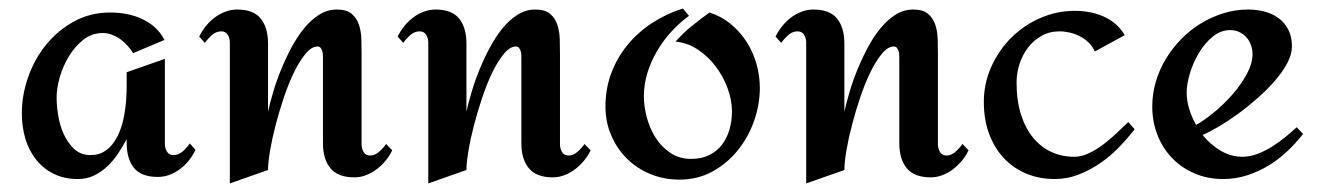

<svg xmlns="http://www.w3.org/2000/svg" viewBox="-20 -407 3071 447"><path d="M435.1 -58.1Q429.2 -45.4 420.4 -34.2Q411.6 -22.9 400.1 -14.2Q388.7 -5.4 375.2 -0.2Q361.8 4.9 347.2 4.9Q308.6 4.9 291.7 -16.4Q274.9 -37.6 274.9 -74.2V-83Q266.1 -66.4 255.1 -49.8Q244.1 -33.2 230.2 -20Q216.3 -6.8 199.2 1.5Q182.1 9.8 161.1 9.8Q129.4 9.8 105 -2.4Q80.6 -14.6 64 -35.4Q47.4 -56.2 39.1 -84Q30.8 -111.8 30.8 -143.1Q30.8 -185.5 45.7 -227.8Q60.5 -270 87.6 -303.2Q114.7 -336.4 152.6 -357.2Q190.4 -377.9 236.8 -377.9Q255.4 -377.9 273.9 -374.5Q292.5 -371.1 309.3 -363.5Q326.2 -356 340.1 -343.8Q354 -331.5 362.8 -314L290 -283.2Q284.2 -292.5 276.6 -301Q269 -309.6 260 -315.9Q251 -322.3 240.7 -326.2Q230.5 -330.1 219.2 -330.1Q193.8 -330.1 174.1 -314.5Q154.3 -298.8 140.4 -275.9Q126.5 -252.9 119.1 -227.1Q111.8 -201.2 111.8 -180.2Q111.8 -161.6 115.5 -138.4Q119.1 -115.2 128.4 -94.7Q137.7 -74.2 152.8 -60.1Q168 -45.9 190.9 -45.9Q209 -45.9 222.2 -54Q235.4 -62 244.6 -75Q253.9 -87.9 260 -104.7Q266.1 -121.6 269.3 -139.2Q272.5 -156.7 273.7 -174.1Q274.9 -191.4 274.9 -205.1V-238.8L363.8 -270V-71.8Q363.8 -62 368.7 -54Q373.5 -45.9 383.8 -45.9Q396 -45.9 406 -54.9Q416 -64 421.9 -73.2Z M893.1 -57.1Q887.2 -44.4 877.9 -33.2Q868.7 -22 857.2 -13.2Q845.7 -4.4 832.5 0.7Q819.3 5.9 805.2 5.9Q766.6 5.9 749.3 -15.4Q731.9 -36.6 731.9 -73.2V-272Q731.9 -275.4 731.7 -280Q731.4 -284.7 730 -288.8Q728.5 -293 726.1 -295.9Q723.6 -298.8 719.2 -298.8Q705.6 -298.8 691.7 -282.2Q677.7 -265.6 664.8 -239.3Q651.9 -212.9 640.9 -180.2Q629.9 -147.5 621.6 -115.5Q613.3 -83.5 608.6 -55.7Q604 -27.8 604 -11.2L515.1 20V-308.1Q515.1 -317.9 510.3 -325.9Q505.4 -334 495.1 -334Q482.9 -334 472.9 -325Q462.9 -315.9 457 -307.1L443.8 -321.8Q449.7 -334 458.7 -345.5Q467.8 -356.9 479.2 -365.7Q490.7 -374.5 504.2 -379.6Q517.6 -384.8 532.2 -384.8Q570.3 -384.8 587.2 -363.5Q604 -342.3 604 -306.2V-147Q608.4 -167 616 -192.6Q623.5 -218.3 634.3 -244.6Q645 -271 658.4 -296.1Q671.9 -321.3 688 -341.1Q704.1 -360.8 723.1 -372.8Q742.2 -384.8 764.2 -384.8Q787.1 -384.8 798.8 -374.8Q810.5 -364.7 815.7 -349.4Q820.8 -334 821.3 -315.4Q821.8 -296.9 821.8 -279.8V-70.8Q821.8 -61 826.7 -53Q831.5 -44.9 841.8 -44.9Q853 -44.9 863 -54Q873 -63 878.9 -71.8Z M1355 -57.1Q1349.1 -44.4 1339.8 -33.2Q1330.6 -22 1319.1 -13.2Q1307.6 -4.4 1294.4 0.7Q1281.2 5.9 1267.1 5.9Q1228.5 5.9 1211.2 -15.4Q1193.8 -36.6 1193.8 -73.2V-272Q1193.8 -275.4 1193.6 -280Q1193.4 -284.7 1191.9 -288.8Q1190.4 -293 1188 -295.9Q1185.5 -298.8 1181.2 -298.8Q1167.5 -298.8 1153.6 -282.2Q1139.6 -265.6 1126.7 -239.3Q1113.8 -212.9 1102.8 -180.2Q1091.8 -147.5 1083.5 -115.5Q1075.2 -83.5 1070.6 -55.7Q1065.9 -27.8 1065.9 -11.2L977.1 20V-308.1Q977.1 -317.9 972.2 -325.9Q967.3 -334 957 -334Q944.8 -334 934.8 -325Q924.8 -315.9 918.9 -307.1L905.8 -321.8Q911.6 -334 920.7 -345.5Q929.7 -356.9 941.2 -365.7Q952.6 -374.5 966.1 -379.6Q979.5 -384.8 994.1 -384.8Q1032.2 -384.8 1049.1 -363.5Q1065.9 -342.3 1065.9 -306.2V-147Q1070.3 -167 1077.9 -192.6Q1085.4 -218.3 1096.2 -244.6Q1106.9 -271 1120.4 -296.1Q1133.8 -321.3 1149.9 -341.1Q1166 -360.8 1185.1 -372.8Q1204.1 -384.8 1226.1 -384.8Q1249 -384.8 1260.7 -374.8Q1272.5 -364.7 1277.6 -349.4Q1282.7 -334 1283.2 -315.4Q1283.7 -296.9 1283.7 -279.8V-70.8Q1283.7 -61 1288.6 -53Q1293.5 -44.9 1303.7 -44.9Q1314.9 -44.9 1325 -54Q1335 -63 1340.8 -71.8Z M1562 11.2Q1525.9 11.2 1494.4 -1.7Q1462.9 -14.6 1439.7 -37.6Q1416.5 -60.5 1403.1 -91.6Q1389.6 -122.6 1389.6 -159.2Q1389.6 -200.7 1403.3 -237.1Q1417 -273.4 1441.2 -302.7Q1465.3 -332 1498.3 -353.5Q1531.2 -375 1569.8 -387.2L1584 -370.1Q1562 -354 1543 -333.3Q1523.9 -312.5 1509.8 -288.3Q1495.6 -264.2 1487.3 -237.5Q1479 -210.9 1479 -183.1Q1479 -159.7 1485.8 -133.8Q1492.7 -107.9 1506.3 -86.4Q1520 -64.9 1540.8 -51Q1561.5 -37.1 1588.9 -37.1Q1613.3 -37.1 1631.1 -45.9Q1648.9 -54.7 1660.6 -69.8Q1672.4 -85 1678.2 -105.2Q1684.1 -125.5 1684.1 -147.9Q1684.1 -174.3 1673.8 -201.9Q1663.6 -229.5 1645.8 -252.9Q1627.9 -276.4 1604 -292Q1580.1 -307.6 1552.7 -310.1Q1569.8 -329.6 1590.3 -346.2Q1610.8 -362.8 1631.8 -377.9Q1660.2 -368.7 1681.9 -350.6Q1703.6 -332.5 1718.5 -309.1Q1733.4 -285.6 1741.2 -258.1Q1749 -230.5 1749 -202.1Q1749 -163.6 1735.6 -125.5Q1722.2 -87.4 1697.5 -56.9Q1672.9 -26.4 1638.4 -7.6Q1604 11.2 1562 11.2Z M2234.9 -57.1Q2229 -44.4 2219.7 -33.2Q2210.4 -22 2199 -13.2Q2187.5 -4.4 2174.3 0.7Q2161.1 5.9 2147 5.9Q2108.4 5.9 2091.1 -15.4Q2073.7 -36.6 2073.7 -73.2V-272Q2073.7 -275.4 2073.5 -280Q2073.2 -284.7 2071.8 -288.8Q2070.3 -293 2067.9 -295.9Q2065.4 -298.8 2061 -298.8Q2047.4 -298.8 2033.4 -282.2Q2019.5 -265.6 2006.6 -239.3Q1993.7 -212.9 1982.7 -180.2Q1971.7 -147.5 1963.4 -115.5Q1955.1 -83.5 1950.4 -55.7Q1945.8 -27.8 1945.8 -11.2L1856.9 20V-308.1Q1856.9 -317.9 1852.1 -325.9Q1847.2 -334 1836.9 -334Q1824.7 -334 1814.7 -325Q1804.7 -315.9 1798.8 -307.1L1785.6 -321.8Q1791.5 -334 1800.5 -345.5Q1809.6 -356.9 1821 -365.7Q1832.5 -374.5 1845.9 -379.6Q1859.4 -384.8 1874 -384.8Q1912.1 -384.8 1929 -363.5Q1945.8 -342.3 1945.8 -306.2V-147Q1950.2 -167 1957.8 -192.6Q1965.3 -218.3 1976.1 -244.6Q1986.8 -271 2000.2 -296.1Q2013.7 -321.3 2029.8 -341.1Q2045.9 -360.8 2064.9 -372.8Q2084 -384.8 2106 -384.8Q2128.9 -384.8 2140.6 -374.8Q2152.3 -364.7 2157.5 -349.4Q2162.6 -334 2163.1 -315.4Q2163.6 -296.9 2163.6 -279.8V-70.8Q2163.6 -61 2168.5 -53Q2173.3 -44.9 2183.6 -44.9Q2194.8 -44.9 2204.8 -54Q2214.8 -63 2220.7 -71.8Z M2621.6 -106Q2604.5 -84 2584.2 -63.2Q2564 -42.5 2540.3 -26.4Q2516.6 -10.3 2490.2 -0.2Q2463.9 9.8 2435.5 9.8Q2399.4 9.8 2369.1 -2.9Q2338.9 -15.6 2316.9 -39.1Q2294.9 -62.5 2282.7 -95.7Q2270.5 -128.9 2270.5 -169.9Q2270.5 -212.9 2287.8 -251.5Q2305.2 -290 2334.2 -319.1Q2363.3 -348.1 2401.9 -365Q2440.4 -381.8 2482.9 -381.8Q2499.5 -381.8 2516.4 -378.7Q2533.2 -375.5 2548.6 -368.9Q2564 -362.3 2576.9 -351.3Q2589.8 -340.3 2598.6 -325.2L2528.8 -287.1Q2523.9 -298.8 2514.9 -307.6Q2505.9 -316.4 2494.6 -322.3Q2483.4 -328.1 2470.9 -331.1Q2458.5 -334 2446.8 -334Q2423.3 -334 2404.8 -323.5Q2386.2 -313 2373.3 -296.1Q2360.4 -279.3 2353.5 -258.1Q2346.7 -236.8 2346.7 -214.8Q2346.7 -172.9 2356.9 -140.6Q2367.2 -108.4 2385.3 -86.4Q2403.3 -64.5 2427.7 -53.2Q2452.1 -42 2481 -42Q2497.6 -42 2515.1 -50.3Q2532.7 -58.6 2549.1 -71Q2565.4 -83.5 2580.3 -97.7Q2595.2 -111.8 2606.9 -123Z M3013.7 -95.2Q2996.6 -73.2 2976.3 -54.2Q2956.1 -35.2 2932.4 -21Q2908.7 -6.8 2882.3 1.5Q2856 9.8 2827.6 9.8Q2791.5 9.8 2761.2 -3.2Q2731 -16.1 2709 -38.8Q2687 -61.5 2674.8 -92.5Q2662.6 -123.5 2662.6 -159.2Q2662.6 -188.5 2670.9 -216.8Q2679.2 -245.1 2694.3 -270Q2709.5 -294.9 2730.2 -316.2Q2751 -337.4 2775.9 -352.5Q2800.8 -367.7 2828.6 -376.2Q2856.4 -384.8 2885.7 -384.8Q2906.2 -384.8 2924.6 -379.9Q2942.9 -375 2957 -364.5Q2971.2 -354 2979.5 -337.6Q2987.8 -321.3 2987.8 -298.8Q2987.8 -280.3 2976.8 -259.8Q2965.8 -239.3 2948 -218.8Q2930.2 -198.2 2907.7 -178.5Q2885.3 -158.7 2862.1 -141.8Q2838.9 -125 2817.4 -112.3Q2795.9 -99.6 2779.8 -92.8Q2797.9 -70.3 2821.8 -56.2Q2845.7 -42 2872.6 -42Q2889.6 -42 2907.2 -48.6Q2924.8 -55.2 2941.2 -65.4Q2957.5 -75.7 2972.4 -87.9Q2987.3 -100.1 2999 -110.8ZM2896 -280.8Q2896 -292 2892.3 -302.2Q2888.7 -312.5 2881.8 -320.1Q2875 -327.6 2865.5 -332.3Q2856 -336.9 2843.8 -336.9Q2821.8 -336.9 2803.2 -321.5Q2784.7 -306.2 2771.2 -283.7Q2757.8 -261.2 2750.2 -236.1Q2742.7 -210.9 2742.7 -191.9Q2742.7 -173.3 2748.5 -153.8Q2754.4 -134.3 2764.6 -116.2Q2784.2 -127 2807.1 -146Q2830.1 -165 2849.9 -187.7Q2869.6 -210.4 2882.8 -234.9Q2896 -259.3 2896 -280.8Z"/></svg>

Font: Redressed
Style: Regular
Weight: 400
Designer: Astigmatic (AOETI)
Foundry: Astigmatic (AOETI)
Version: Version 1.001